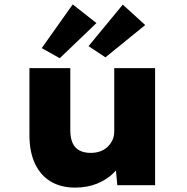

<svg xmlns="http://www.w3.org/2000/svg" viewBox="-20 -843 849 874"><path d="M322 11Q257 11 210.5 -17Q164 -45 139 -98.5Q114 -152 114 -228V-533H300V-251Q300 -216 310 -193Q320 -170 341 -158.5Q362 -147 393 -147Q415 -147 434.5 -153.5Q454 -160 468.5 -173.5Q483 -187 491.5 -204.5Q500 -222 500 -244V-533H686V0H514L504 -108L539 -120Q528 -86 497 -55.5Q466 -25 421.5 -7Q377 11 322 11ZM460 -582 383 -633 539 -822 641 -729ZM252 -578 170 -624 311 -823 419 -738Z"/></svg>

Font: Lexend Exa ExtraBold
Style: Regular
Weight: 800
Designer: Bonnie Shaver-Troup, Thomas Jockin
Foundry: Lexend
Version: Version 1.007